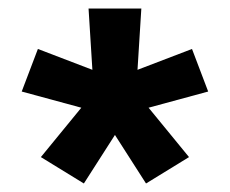

<svg xmlns="http://www.w3.org/2000/svg" viewBox="-20 -836 540 451"><path d="M177 -405 76 -467 171 -583 31 -621 69 -721 197 -672 188 -816H312L303 -672L431 -721L469 -621L329 -583L424 -467L323 -405L250 -519Z"/></svg>

Font: Iosevka Curly Extrabold
Style: Regular
Weight: 800
Monospace: yes
Designer: Belleve Invis
Foundry: Belleve Invis
Version: Version 22.1.2; ttfautohint (v1.8.4)